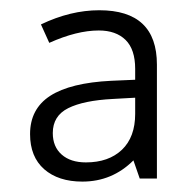

<svg xmlns="http://www.w3.org/2000/svg" viewBox="-20 -742 375 371"><path d="M250 -397 237.8 -432.1Q196.8 -391.1 139.2 -391.1Q92.8 -391.1 65.4 -415Q38.1 -439 38.1 -482.9Q38.1 -531.7 77.1 -556.9Q116.2 -582 194.8 -585.9L241.2 -587.9V-608.9Q241.2 -646.5 222.7 -664.8Q204.1 -683.1 170.9 -683.1Q128.4 -683.1 75.2 -659.2L59.1 -694.8Q116.2 -722.2 171.9 -722.2Q283.2 -722.2 283.2 -617.2V-397ZM82 -484.9Q82 -458.5 99.1 -443.4Q116.2 -428.2 146 -428.2Q189.9 -428.2 215.6 -452.6Q241.2 -477.1 241.2 -522V-553.2L198.2 -550.8Q141.6 -547.9 111.8 -533Q82 -518.1 82 -484.9Z"/></svg>

Font: JBL Sans
Style: Light
Weight: 300
Version: Version 1.10